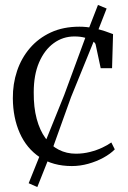

<svg xmlns="http://www.w3.org/2000/svg" viewBox="-20 -661 517 777"><path d="M271 11Q194 11 140.8 -24.8Q87.5 -60.5 60 -122.5Q32.5 -184.5 32 -263Q31.5 -321.5 49 -373.8Q66.5 -426 101 -466.2Q135.5 -506.5 185.8 -529.8Q236 -553 301.5 -553Q329.5 -553 356.5 -547.5Q383.5 -542 404.8 -534.8Q426 -527.5 437.5 -523L433.5 -385H387.5L367 -481Q365.5 -488 354.2 -495.5Q343 -503 324.5 -508.2Q306 -513.5 281 -513.5Q234.5 -513.5 197.2 -486.2Q160 -459 138.2 -408.5Q116.5 -358 116.5 -287.5Q116 -226.5 128.5 -180Q141 -133.5 163.8 -102.2Q186.5 -71 218 -55Q249.5 -39 287 -39Q316.5 -39 344 -46Q371.5 -53 393.8 -63.5Q416 -74 430.5 -84.5L444.5 -56.5Q427 -38.5 398.8 -23Q370.5 -7.5 337.2 1.8Q304 11 271 11ZM131 96 96 80.5 155.5 -67.5 239.5 -275.5 332.5 -528 376.5 -641 411.5 -626.5 368 -515 267.5 -268 191 -55Z"/></svg>

Font: Merriweather 60pt Light
Style: Regular
Weight: 300
Version: Version 2.100